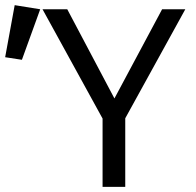

<svg xmlns="http://www.w3.org/2000/svg" viewBox="-142 -725 762 745"><path d="M-85 -705 -122 -503 -57 -493 14 -689ZM344 -266 577 -689H487L302 -343L119 -689H23L256 -265V0H344Z"/></svg>

Font: FiraMono Nerd Font
Style: Regular
Weight: 400
Designer: Carrois Corporate & Edenspiekermann AG
Foundry: Carrois Corporate GbR & Edenspiekermann AG
Version: Version 003.206;Nerd Fonts 3.3.0